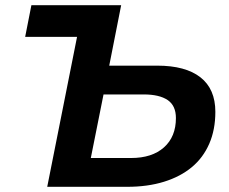

<svg xmlns="http://www.w3.org/2000/svg" viewBox="-20 -720 884 740"><path d="M586 -467Q695 -467 752.5 -422Q810 -377 810 -289Q810 -220 786.5 -166Q763 -112 719 -75.5Q675 -39 612 -19.5Q549 0 470 0H162L277 -578H77L101 -700H447L401 -467ZM485 -111Q566 -111 612 -152Q658 -193 658 -265Q658 -313 626 -334.5Q594 -356 534 -356H379L330 -111Z"/></svg>

Font: Argentum Sans Medium
Style: Italic
Weight: 500
Italic angle: -11°
Designer: Julieta Ulanovsky (font), Cristiano Sobral (main changes and remaster)
Foundry: Julieta Ulanovsky (font), Cristiano Sobral (main changes and remaster)
Version: Version 2.007;June 15, 2022;FontCreator 14.0.0.2814 64-bit; 